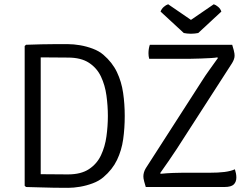

<svg xmlns="http://www.w3.org/2000/svg" viewBox="-20 -898 1208 922"><path d="M579 -341Q579 -282.5 571.5 -229.2Q564 -176 542 -130Q520 -84 476.5 -47Q455.5 -29 425.5 -17.8Q395.5 -6.5 364.2 -1.2Q333 4 307.5 4Q268.5 4 239 3.5Q209.5 3 179 2Q148.5 1 105 0L98.5 -6V-677L105 -683Q148 -684.5 178.8 -685.2Q209.5 -686 239 -686Q268.5 -686 307.5 -686Q333 -686 364.2 -680.8Q395.5 -675.5 425.5 -664.2Q455.5 -653 476.5 -635Q519.5 -598 541.5 -551.8Q563.5 -505.5 571.2 -452.2Q579 -399 579 -341ZM498 -341Q498 -389.5 491.2 -439Q484.5 -488.5 465 -530Q445.5 -571.5 407.2 -596.5Q369 -621.5 306.5 -621.5Q272 -621.5 243 -622Q214 -622.5 175.5 -622.5V-61.5Q214 -61.5 243 -61Q272 -60.5 306.5 -60.5Q369 -60.5 407.2 -85.8Q445.5 -111 465 -152.5Q484.5 -194 491.2 -243.5Q498 -293 498 -341ZM949.5 -509Q965.5 -534.5 984.8 -561.2Q1004 -588 1026.5 -619.5L1023.5 -622.5Q1014.5 -620.5 992.8 -619.2Q971 -618 945.2 -617Q919.5 -616 897.8 -615.8Q876 -615.5 866.5 -615.5H696.5Q694.5 -622 693.8 -628.8Q693 -635.5 693 -642Q693 -652.5 694.5 -662.5Q696 -672.5 699.5 -683H1095Q1100 -667 1102.5 -657Q1105 -647 1105.8 -641Q1106.5 -635 1106.5 -630.5Q1106.5 -622.5 1103.5 -613.8Q1100.5 -605 1094.5 -595L828 -181.5Q811 -155 789.8 -124.8Q768.5 -94.5 749 -66.5L752 -63.5Q783.5 -66.5 810.8 -67.5Q838 -68.5 856.5 -68.5H987Q1028 -68.5 1058 -72.2Q1088 -76 1108 -85Q1111 -76 1113 -65.8Q1115 -55.5 1115 -45.5Q1115 -24.5 1102.5 -12.2Q1090 0 1058 0H680Q675 -16.5 672.5 -26Q670 -35.5 669.2 -41.2Q668.5 -47 668.5 -51.5Q668.5 -60 671.2 -70Q674 -80 680 -90ZM1006.5 -877.5Q1016.5 -874.5 1027.5 -865.2Q1038.5 -856 1043 -842.5L932 -739.5Q924.5 -738 915.5 -737Q906.5 -736 897 -736Q887.5 -736 878.5 -737Q869.5 -738 862.5 -739.5L751 -842.5Q756 -856 766.8 -865.2Q777.5 -874.5 787.5 -877.5L897 -802.5Z"/></svg>

Font: Signika Light
Style: Regular
Weight: 300
Designer: Anna Giedry
Foundry: Anna Giedry
Version: Version 2.000